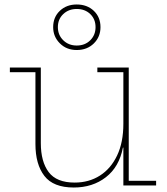

<svg xmlns="http://www.w3.org/2000/svg" viewBox="-20 -827 745 856"><path d="M530 -505H414V-526H554V-21H676V0H530ZM162 -526V-189Q162 -106.5 197 -59.8Q232 -13 313 -13Q376.5 -13 425.5 -44.2Q474.5 -75.5 502.2 -134Q530 -192.5 530 -275L539 -169H528Q511.5 -83 452.2 -37Q393 9 309 9Q217.5 9 177.8 -42.8Q138 -94.5 138 -185V-505H24V-526ZM322 -604Q276.5 -604 246.8 -633.8Q217 -663.5 217 -706Q217 -750.5 246.8 -778.8Q276.5 -807 322 -807Q368.5 -807 398.2 -778.8Q428 -750.5 428 -706Q428 -662.5 398.2 -633.2Q368.5 -604 322 -604ZM322 -624Q359 -624 382.5 -647.5Q406 -671 406 -706Q406 -741.5 382.5 -764.2Q359 -787 322 -787Q286 -787 262 -764.2Q238 -741.5 238 -706Q238 -671 262 -647.5Q286 -624 322 -624Z"/></svg>

Font: Hepta Slab ExtraLight
Style: Regular
Weight: 200
Designer: Michael LaGattuta
Foundry: Michael LaGattuta
Version: Version 1.100